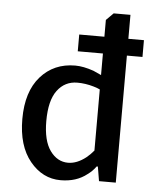

<svg xmlns="http://www.w3.org/2000/svg" viewBox="-52 -744 648 798"><g transform="rotate(5 272.5 -345.0)"><path d="M230 10Q155 10 102.5 -54Q50 -118 50 -230Q50 -344 105.5 -407Q161 -470 250 -470Q284 -470 327 -455L360 -440V-530H255V-600H360V-670L390 -700H460V-600H525V-530H460V0H390L380 -60H375Q361 -40 340 -25Q296 10 230 10ZM255 -65Q292 -65 330 -95Q346 -108 360 -125V-380Q350 -385 333 -390Q299 -400 265 -400Q213 -400 181.5 -358Q150 -316 150 -230Q150 -148 180 -106.5Q210 -65 255 -65Z"/></g></svg>

Font: Scada
Style: Regular
Weight: 400
Designer: Jovanny Lemonad
Foundry: Jovanny Lemonad
Version: Version 4.100;PS 004.100;hotconv 1.0.88;makeotf.lib2.5.64775